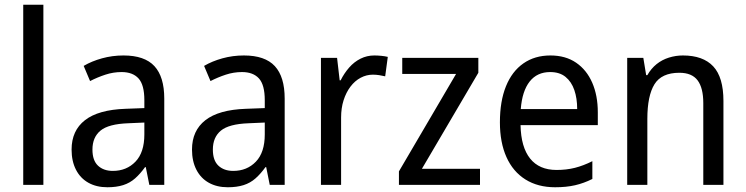

<svg xmlns="http://www.w3.org/2000/svg" viewBox="-20 -780 3147 810"><path d="M163 0H78V-760H163Z M501 -546Q590 -546 631.5 -501Q673 -456 673 -364V0H610L595 -75H592Q572 -47 550 -27.5Q528 -8 499.5 1Q471 10 433 10Q387 10 353 -9Q319 -28 300.5 -64Q282 -100 282 -149Q282 -229 338.5 -273Q395 -317 509 -321L589 -324V-357Q589 -422 564.5 -449Q540 -476 493 -476Q458 -476 424.5 -465Q391 -454 360 -438L333 -502Q367 -522 410.5 -534Q454 -546 501 -546ZM521 -260Q438 -257 404 -229Q370 -201 370 -149Q370 -103 393.5 -81Q417 -59 456 -59Q514 -59 551.5 -98Q589 -137 589 -213V-263Z M1009 -546Q1098 -546 1139.5 -501Q1181 -456 1181 -364V0H1118L1103 -75H1100Q1080 -47 1058 -27.5Q1036 -8 1007.5 1Q979 10 941 10Q895 10 861 -9Q827 -28 808.5 -64Q790 -100 790 -149Q790 -229 846.5 -273Q903 -317 1017 -321L1097 -324V-357Q1097 -422 1072.5 -449Q1048 -476 1001 -476Q966 -476 932.5 -465Q899 -454 868 -438L841 -502Q875 -522 918.5 -534Q962 -546 1009 -546ZM1029 -260Q946 -257 912 -229Q878 -201 878 -149Q878 -103 901.5 -81Q925 -59 964 -59Q1022 -59 1059.5 -98Q1097 -137 1097 -213V-263Z M1559 -546Q1573 -546 1588.5 -544.5Q1604 -543 1616 -540L1605 -458Q1593 -461 1579.5 -463Q1566 -465 1553 -465Q1526 -465 1501.5 -452Q1477 -439 1458.5 -414.5Q1440 -390 1429.5 -357Q1419 -324 1419 -284V0H1334V-536H1402L1413 -441H1417Q1432 -471 1453 -495Q1474 -519 1501 -532.5Q1528 -546 1559 -546Z M2005 0H1663V-57L1904 -468H1677V-536H1998V-473L1760 -68H2005Z M2302 -546Q2366 -546 2410.5 -515.5Q2455 -485 2478.5 -431Q2502 -377 2502 -306V-252H2176Q2178 -159 2216.5 -111Q2255 -63 2328 -63Q2370 -63 2405.5 -72Q2441 -81 2479 -100V-25Q2443 -7 2406 1.5Q2369 10 2322 10Q2249 10 2196.5 -23Q2144 -56 2116.5 -117.5Q2089 -179 2089 -264Q2089 -353 2114.5 -416Q2140 -479 2188 -512.5Q2236 -546 2302 -546ZM2301 -476Q2246 -476 2214.5 -436Q2183 -396 2177 -320H2415Q2415 -365 2403 -400Q2391 -435 2366 -455.5Q2341 -476 2301 -476Z M2861 -546Q2946 -546 2989 -500Q3032 -454 3032 -354V0H2947V-345Q2947 -409 2923 -441Q2899 -473 2846 -473Q2771 -473 2741 -424.5Q2711 -376 2711 -278V0H2626V-536H2694L2706 -463H2711Q2727 -491 2750 -509.5Q2773 -528 2802 -537Q2831 -546 2861 -546Z"/></svg>

Font: Noto Sans Khmer SemiCondensed
Style: Regular
Weight: 400
Width: 4
Designer: Danh Hong and the Monotype Design Team
Foundry: Monotype Imaging Inc.
Version: Version 2.004